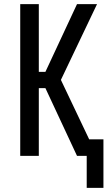

<svg xmlns="http://www.w3.org/2000/svg" viewBox="-20 -755 540 930"><path d="M400 155V0H353L200 -328H168V0H78V-735H168V-407H200L353 -735H450L275 -368L412 -80H481V155Z"/></svg>

Font: Iosevka Bendy Medium
Style: Regular
Weight: 500
Monospace: yes
Designer: Belleve Invis
Foundry: Belleve Invis
Version: Version 30.1.2